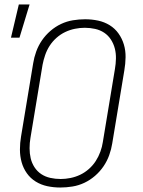

<svg xmlns="http://www.w3.org/2000/svg" viewBox="-20 -829 640 857"><path d="M249 8Q219 8 191 2Q163 -4 139.5 -18.5Q116 -33 100 -55.5Q84 -78 76.5 -105Q69 -132 69 -161.5Q69 -191 74 -220L128 -546Q132 -572 141.5 -598.5Q151 -625 167 -648.5Q183 -672 205 -691Q227 -710 252.5 -722Q278 -734 305.5 -738.5Q333 -743 360 -743Q390 -743 418 -737Q446 -731 469.5 -716.5Q493 -702 509 -679.5Q525 -657 533 -630Q541 -603 540.5 -573.5Q540 -544 535 -515L481 -189Q477 -163 467.5 -136.5Q458 -110 442 -86.5Q426 -63 404 -44Q382 -25 356.5 -13Q331 -1 303.5 3.5Q276 8 249 8ZM251 -30Q272 -30 294.5 -34.5Q317 -39 338 -49Q359 -59 377 -75Q395 -91 407.5 -110.5Q420 -130 428 -152Q436 -174 439 -195L493 -521Q497 -544 497.5 -567.5Q498 -591 492.5 -612.5Q487 -634 475 -652.5Q463 -671 445 -683Q427 -695 404.5 -700Q382 -705 358 -705Q337 -705 314.5 -700.5Q292 -696 271 -686Q250 -676 232 -660Q214 -644 201.5 -624.5Q189 -605 181.5 -583Q174 -561 170 -540L116 -214Q112 -191 112 -167.5Q112 -144 117 -122.5Q122 -101 134 -82.5Q146 -64 164 -52Q182 -40 204.5 -35Q227 -30 251 -30ZM29 -661 64 -809H112L67 -661Z"/></svg>

Font: Iosevka Etoile Extralight
Style: Italic
Weight: 200
Italic angle: -9°
Designer: Belleve Invis
Foundry: Belleve Invis
Version: Version 22.1.2; ttfautohint (v1.8.4)